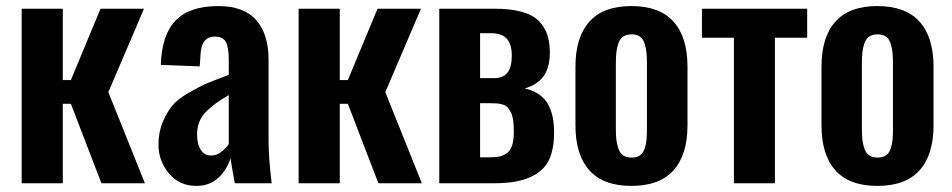

<svg xmlns="http://www.w3.org/2000/svg" viewBox="-20 -607 3154 636"><path d="M51.8 0V-578.1H188V-341.8H214.8L313 -578.1H457L338.9 -301.8L460 0H315.9L214.8 -263.2H188V0Z M629.9 8.8Q574.2 8.8 539.6 -32.7Q504.9 -74.2 504.9 -127.9Q504.9 -169.4 519.3 -203.4Q533.7 -237.3 552 -258.5Q570.3 -279.8 606.9 -300.8Q643.6 -321.8 667.7 -331.8Q691.9 -341.8 737.8 -358.9V-409.2Q737.8 -449.2 728.5 -467.5Q719.2 -485.8 691.9 -485.8Q645.5 -485.8 644 -421.9L641.6 -387.2L512.7 -392.1Q515.6 -491.7 562 -539.3Q608.4 -586.9 702.6 -586.9Q787.6 -586.9 828.6 -540.5Q869.6 -494.1 869.6 -409.2V-142.1Q869.6 -84.5 879.9 0H757.8Q746.6 -60.5 743.7 -83Q731.4 -43.9 702.9 -17.6Q674.3 8.8 629.9 8.8ZM679.7 -91.8Q697.3 -91.8 712.9 -103.8Q728.5 -115.7 737.8 -129.9V-292Q711.9 -276.9 695.6 -265.1Q679.2 -253.4 663.3 -237.5Q647.5 -221.7 640.1 -202.9Q632.8 -184.1 632.8 -161.1Q632.8 -128.9 645.3 -110.4Q657.7 -91.8 679.7 -91.8Z M969.2 0V-578.1H1105.5V-341.8H1132.3L1230.5 -578.1H1374.5L1256.3 -301.8L1377.4 0H1233.4L1132.3 -263.2H1105.5V0Z M1435.1 0V-578.1H1619.1Q1672.4 -578.1 1709.2 -567.6Q1746.1 -557.1 1765.4 -536.9Q1784.7 -516.6 1792.7 -492.7Q1800.8 -468.8 1801.3 -437Q1802.2 -386.7 1782 -356.7Q1761.7 -326.7 1718.3 -314Q1746.6 -307.6 1766.1 -293.9Q1785.6 -280.3 1796.1 -260.3Q1806.6 -240.2 1811 -218Q1815.4 -195.8 1815.4 -168Q1815.4 -111.8 1797.9 -75.9Q1780.3 -40 1736.1 -20Q1691.9 0 1618.2 0ZM1570.3 -348.1H1616.2Q1646.5 -348.1 1660.9 -366.2Q1675.3 -384.3 1675.3 -422.9Q1675.3 -460.4 1658.7 -478.8Q1642.1 -497.1 1605.5 -497.1H1570.3ZM1570.3 -85.9H1602.5Q1622.1 -85.9 1634.5 -88.6Q1647 -91.3 1658.9 -99.6Q1670.9 -107.9 1676.5 -125.7Q1682.1 -143.6 1682.1 -171.9Q1682.1 -193.8 1679.7 -209.7Q1677.2 -225.6 1671.9 -235.6Q1666.5 -245.6 1660.9 -251.7Q1655.3 -257.8 1645.3 -260.7Q1635.3 -263.7 1627 -264.4Q1618.7 -265.1 1605.5 -265.1H1570.3Z M2071.3 8.8Q1978.5 8.8 1932.4 -42.7Q1886.2 -94.2 1886.2 -191.9V-386.2Q1886.2 -483.9 1932.4 -535.4Q1978.5 -586.9 2071.3 -586.9Q2164.6 -586.9 2210.9 -535.4Q2257.3 -483.9 2257.3 -386.2V-191.9Q2257.3 -94.2 2210.9 -42.7Q2164.6 8.8 2071.3 8.8ZM2072.3 -85Q2088.9 -85 2099.4 -92Q2109.9 -99.1 2115 -113.8Q2120.1 -128.4 2121.6 -143.6Q2123 -158.7 2123 -182.1V-395Q2123 -418.5 2121.3 -433.8Q2119.6 -449.2 2114.7 -464.1Q2109.9 -479 2099.4 -486.1Q2088.9 -493.2 2072.3 -493.2Q2055.2 -493.2 2044.4 -485.8Q2033.7 -478.5 2028.6 -463.9Q2023.4 -449.2 2021.7 -433.8Q2020 -418.5 2020 -395V-182.1Q2020 -159.2 2021.7 -144Q2023.4 -128.9 2028.6 -114.3Q2033.7 -99.6 2044.4 -92.3Q2055.2 -85 2072.3 -85Z M2411.1 0V-481.9H2305.2V-578.1H2653.8V-481.9H2546.9V0Z M2886.2 8.8Q2793.5 8.8 2747.3 -42.7Q2701.2 -94.2 2701.2 -191.9V-386.2Q2701.2 -483.9 2747.3 -535.4Q2793.5 -586.9 2886.2 -586.9Q2979.5 -586.9 3025.9 -535.4Q3072.3 -483.9 3072.3 -386.2V-191.9Q3072.3 -94.2 3025.9 -42.7Q2979.5 8.8 2886.2 8.8ZM2887.2 -85Q2903.8 -85 2914.3 -92Q2924.8 -99.1 2929.9 -113.8Q2935.1 -128.4 2936.5 -143.6Q2938 -158.7 2938 -182.1V-395Q2938 -418.5 2936.3 -433.8Q2934.6 -449.2 2929.7 -464.1Q2924.8 -479 2914.3 -486.1Q2903.8 -493.2 2887.2 -493.2Q2870.1 -493.2 2859.4 -485.8Q2848.6 -478.5 2843.5 -463.9Q2838.4 -449.2 2836.7 -433.8Q2835 -418.5 2835 -395V-182.1Q2835 -159.2 2836.7 -144Q2838.4 -128.9 2843.5 -114.3Q2848.6 -99.6 2859.4 -92.3Q2870.1 -85 2887.2 -85Z"/></svg>

Font: Oswald Medium
Style: Regular
Weight: 500
Designer: Vernon Adams
Foundry: Vernon Adams
Version: Version 4.103